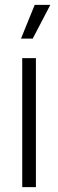

<svg xmlns="http://www.w3.org/2000/svg" viewBox="-20 -766 238 786"><path d="M71 0V-528H127V0ZM114 -608H66L122 -746H186Z"/></svg>

Font: Bricolage Grotesque 12pt Condensed ExtraLight
Style: Regular
Weight: 200
Width: 3
Designer: Mathieu Triay
Foundry: Atelier Triay
Version: Version 1.001; ttfautohint (v1.8.4.7-5d5b);gftools[0.9.33.de